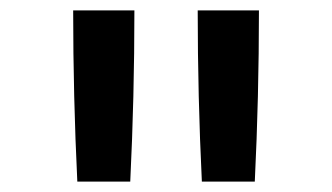

<svg xmlns="http://www.w3.org/2000/svg" viewBox="-20 -792 640 370"><path d="M369 -442Q365 -524 363 -606.5Q361 -689 361 -772H479Q479 -689 477 -606.5Q475 -524 471 -442ZM129 -442Q125 -524 123 -606.5Q121 -689 121 -772H239Q239 -689 237 -606.5Q235 -524 231 -442Z"/></svg>

Font: Iosevka SS04 Semibold Extended
Style: Regular
Weight: 600
Width: 7
Monospace: yes
Designer: Belleve Invis
Foundry: Belleve Invis
Version: Version 19.0.0; ttfautohint (v1.8.4)